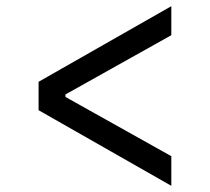

<svg xmlns="http://www.w3.org/2000/svg" viewBox="-20 -616 680 622"><path d="M105 -259V-351L535 -596V-502L192 -310V-302L535 -110V-14Z"/></svg>

Font: Writer
Style: Regular
Weight: 400
Monospace: yes
Designer: Mike Abbink, Paul van der Laan, Pieter van Rosmalen
Foundry: Bold Monday
Version: Version 2.001 2020